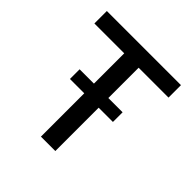

<svg xmlns="http://www.w3.org/2000/svg" viewBox="-190 -879 1031 1031"><g transform="rotate(45 325.5 -363.5)"><path d="M44 -632.8H270.6V-402.7H161.9V-329.2H270.6V0H380V-329.2H488.3V-402.7H380V-632.8H606.9V-727.3H44Z"/></g></svg>

Font: Magic Ui Pro Medium
Style: Regular
Weight: 500
Designer: Stefan Endress, Andreas Faust
Version: Version 1.000;FEAKit 1.0